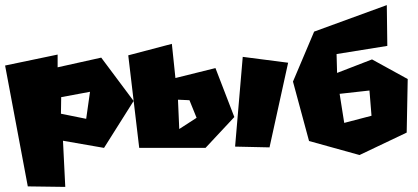

<svg xmlns="http://www.w3.org/2000/svg" viewBox="-24 -614 1639 753"><path d="M314 -148 215 -168 216 -233 329 -254ZM-4 -357 85 117 232 119 223 -62 384 -34 500 -218 373 -388 202 -350V-400Z M928 -391 898 -39 1033 -36 1106 -368ZM679 -108 674 -223 719 -221 747 -152ZM479 -397 522 -34H782L895 -155L821 -347L664 -308L650 -442Z M1326 -132 1308 -246 1425 -259 1433 -160ZM1493 -594 1208 -490 1125 -294 1188 -61 1386 -6 1571 -94 1575 -304 1435 -381 1298 -328 1296 -402 1495 -434Z"/></svg>

Font: Super Mario
Style: Regular
Weight: 400
Version: Version 1.0